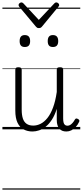

<svg xmlns="http://www.w3.org/2000/svg" viewBox="-20 -1073 686 1593"><path d="M250 18Q209 18 176.5 1Q144 -16 125.5 -54.5Q107 -93 107 -156V-496Q107 -506 113 -510.5Q119 -515 132 -515Q146 -515 153 -510.5Q160 -506 160 -496V-163Q160 -120 169.5 -90.5Q179 -61 200.5 -46Q222 -31 256 -31Q287 -31 317 -46Q347 -61 373.5 -94Q400 -127 420 -180.5Q440 -234 451 -310V-497Q451 -507 457.5 -511Q464 -515 478 -515Q491 -515 497.5 -511Q504 -507 504 -497V-91Q504 -72 507 -58.5Q510 -45 518 -37.5Q526 -30 539 -30Q551 -30 561 -35.5Q571 -41 581.5 -52.5Q592 -64 602 -82Q607 -90 613.5 -90Q620 -90 628 -85Q636 -81 638 -74.5Q640 -68 636 -61Q625 -37 608 -19Q591 -1 571.5 8.5Q552 18 531 18Q511 18 496.5 12Q482 6 472 -6Q462 -18 456.5 -35.5Q451 -53 451 -77V-170Q434 -116 410.5 -80Q387 -44 360 -22.5Q333 -1 304.5 8.5Q276 18 250 18ZM186 -683Q164 -683 153.5 -695Q143 -707 143 -732Q143 -757 153.5 -769.5Q164 -782 186 -782Q208 -782 219 -769.5Q230 -757 230 -732Q230 -707 219 -695Q208 -683 186 -683ZM419 -683Q397 -683 386.5 -695Q376 -707 376 -732Q376 -757 386.5 -769.5Q397 -782 419 -782Q441 -782 452 -769.5Q463 -757 463 -732Q463 -707 452 -695Q441 -683 419 -683ZM447 -1053Q455 -1053 463 -1046.5Q471 -1040 471 -1031Q471 -1028 470 -1025Q469 -1022 465 -1018L328 -852Q323 -846 317.5 -843Q312 -840 302 -840Q293 -840 288 -843Q283 -846 278 -852L139 -1018Q137 -1022 135.5 -1025Q134 -1028 134 -1031Q134 -1040 142 -1046.5Q150 -1053 158 -1053Q162 -1053 166 -1051Q170 -1049 174 -1045L302 -908L431 -1045Q435 -1049 438.5 -1051Q442 -1053 447 -1053ZM0 490H646V500H0ZM0 -20H646V0H0ZM0 -505H646V-500H0ZM0 -1010H646V-1000H0Z"/></svg>

Font: Playwrite PE Guides
Style: Regular
Weight: 400
Designer: Veronika Burian, José Scaglione
Foundry: TypeTogether
Version: Version 1.003